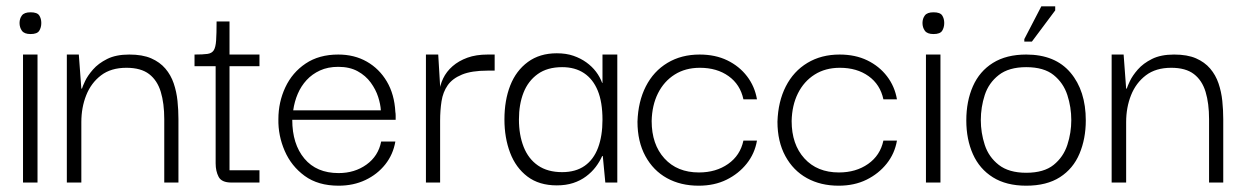

<svg xmlns="http://www.w3.org/2000/svg" viewBox="-20 -579 3943 609"><path d="M53 0V-406H99V0ZM77 -471Q57 -471 49.5 -481.5Q42 -492 42 -506Q42 -520 49.5 -530Q57 -540 77 -540Q98 -540 104.5 -530Q111 -520 111 -506Q111 -492 104.5 -481.5Q98 -471 77 -471Z M192 0V-406H230L238 -298H240Q242 -305 250 -322Q258 -339 275 -358.5Q292 -378 320 -392Q348 -406 390 -406Q432 -406 459.5 -394Q487 -382 504.5 -361.5Q522 -341 531 -314.5Q540 -288 543 -259Q546 -230 546 -201V0H501V-201Q501 -251 490 -287.5Q479 -324 453 -344Q427 -364 381 -364Q332 -364 300.5 -340Q269 -316 253.5 -277Q238 -238 238 -192V0Z M714 0Q683 0 673.5 -18Q664 -36 664 -61V-377H708V-39H803V0ZM597 -369V-406Q624 -406 638 -408Q652 -410 658 -419.5Q664 -429 665.5 -450.5Q667 -472 667 -511H708V-406H803V-369Z M1054 10Q989 10 946.5 -21Q904 -52 883 -100.5Q862 -149 863 -201Q863 -255 885 -302Q907 -349 949.5 -377.5Q992 -406 1053 -406Q1104 -406 1143.5 -383.5Q1183 -361 1207 -320.5Q1231 -280 1234 -224Q1235 -219 1235 -212Q1235 -205 1235 -199H907Q907 -122 945.5 -76Q984 -30 1054 -30Q1105 -30 1142.5 -57Q1180 -84 1189 -130H1234Q1227 -89 1202 -57.5Q1177 -26 1139 -8Q1101 10 1054 10ZM910 -229H1188Q1187 -248 1179.5 -271.5Q1172 -295 1156 -317Q1140 -339 1114.5 -353Q1089 -367 1053 -367Q1020 -367 995 -355.5Q970 -344 952.5 -325Q935 -306 924.5 -281.5Q914 -257 910 -229Z M1331 0V-406H1370L1377 -289L1376 -202V0ZM1376 -196 1373 -284Q1375 -308 1385.5 -330Q1396 -352 1415.5 -369Q1435 -386 1462.5 -396Q1490 -406 1527 -406H1549V-355H1527Q1476 -355 1445.5 -342.5Q1415 -330 1400 -308.5Q1385 -287 1380.5 -258Q1376 -229 1376 -196Z M1746 9Q1690 9 1653 -19Q1616 -47 1598 -94.5Q1580 -142 1580 -200Q1580 -261 1598.5 -308Q1617 -355 1654.5 -382.5Q1692 -410 1746 -410Q1776 -410 1799 -402Q1822 -394 1840 -381Q1858 -368 1870.5 -351.5Q1883 -335 1890 -316H1891V-406H1938V0H1900L1892 -84H1890Q1882 -66 1869.5 -49.5Q1857 -33 1839 -19.5Q1821 -6 1798 1.5Q1775 9 1746 9ZM1763 -33Q1806 -33 1834.5 -53Q1863 -73 1877 -110.5Q1891 -148 1891 -199Q1891 -255 1876 -291.5Q1861 -328 1832.5 -347Q1804 -366 1763 -366Q1716 -366 1685.5 -344Q1655 -322 1640.5 -285Q1626 -248 1626 -200Q1626 -151 1641 -113Q1656 -75 1686.5 -54Q1717 -33 1763 -33Z M2196 10Q2139 10 2095.5 -14Q2052 -38 2027 -84Q2002 -130 2002 -193Q2004 -257 2028.5 -305Q2053 -353 2097 -379.5Q2141 -406 2199 -406Q2249 -406 2287 -387.5Q2325 -369 2349.5 -337Q2374 -305 2381 -264H2338Q2328 -311 2291 -337.5Q2254 -364 2200 -364Q2154 -364 2120 -342.5Q2086 -321 2067 -283Q2048 -245 2047 -195Q2047 -121 2087.5 -76.5Q2128 -32 2197 -32Q2251 -32 2289.5 -59Q2328 -86 2338 -133H2381Q2374 -92 2348.5 -60Q2323 -28 2284.5 -9Q2246 10 2196 10Z M2640 10Q2583 10 2539.5 -14Q2496 -38 2471 -84Q2446 -130 2446 -193Q2448 -257 2472.5 -305Q2497 -353 2541 -379.5Q2585 -406 2643 -406Q2693 -406 2731 -387.5Q2769 -369 2793.5 -337Q2818 -305 2825 -264H2782Q2772 -311 2735 -337.5Q2698 -364 2644 -364Q2598 -364 2564 -342.5Q2530 -321 2511 -283Q2492 -245 2491 -195Q2491 -121 2531.5 -76.5Q2572 -32 2641 -32Q2695 -32 2733.5 -59Q2772 -86 2782 -133H2825Q2818 -92 2792.5 -60Q2767 -28 2728.5 -9Q2690 10 2640 10Z M2917 0V-406H2963V0ZM2941 -471Q2921 -471 2913.5 -481.5Q2906 -492 2906 -506Q2906 -520 2913.5 -530Q2921 -540 2941 -540Q2962 -540 2968.5 -530Q2975 -520 2975 -506Q2975 -492 2968.5 -481.5Q2962 -471 2941 -471Z M3235 10Q3172 10 3129.5 -16.5Q3087 -43 3066 -90Q3045 -137 3045 -197Q3045 -258 3066 -305.5Q3087 -353 3129.5 -379.5Q3172 -406 3235 -406Q3327 -406 3375.5 -348.5Q3424 -291 3424 -197Q3424 -139 3404 -91.5Q3384 -44 3342 -17Q3300 10 3235 10ZM3235 -31Q3291 -31 3322 -56Q3353 -81 3365.5 -119.5Q3378 -158 3378 -198Q3378 -239 3365.5 -277.5Q3353 -316 3322 -341Q3291 -366 3235 -366Q3180 -366 3148 -341Q3116 -316 3103.5 -277.5Q3091 -239 3091 -198Q3091 -158 3103.5 -119.5Q3116 -81 3148 -56Q3180 -31 3235 -31ZM3253 -447H3229V-455L3283 -559H3327V-546Z M3506 0V-406H3544L3552 -298H3554Q3556 -305 3564 -322Q3572 -339 3589 -358.5Q3606 -378 3634 -392Q3662 -406 3704 -406Q3746 -406 3773.5 -394Q3801 -382 3818.5 -361.5Q3836 -341 3845 -314.5Q3854 -288 3857 -259Q3860 -230 3860 -201V0H3815V-201Q3815 -251 3804 -287.5Q3793 -324 3767 -344Q3741 -364 3695 -364Q3646 -364 3614.5 -340Q3583 -316 3567.5 -277Q3552 -238 3552 -192V0Z"/></svg>

Font: Darker Grotesque Light
Style: Regular
Weight: 400
Version: Version 1.000;gftools[0.9.28]